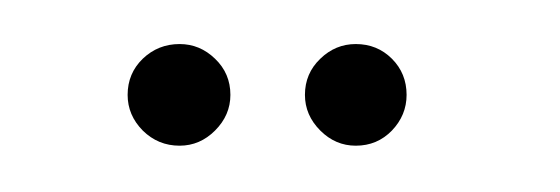

<svg xmlns="http://www.w3.org/2000/svg" viewBox="-20 -682 248 85"><path d="M137.5 -617.5Q128.5 -617.5 121.8 -624.2Q115 -631 115 -640Q115 -649.5 121.8 -656Q128.5 -662.5 137.5 -662.5Q147 -662.5 153.5 -656Q160 -649.5 160 -640Q160 -631 153.5 -624.2Q147 -617.5 137.5 -617.5ZM59.5 -617.5Q50 -617.5 43.2 -624.2Q36.5 -631 36.5 -640Q36.5 -649.5 43.2 -656Q50 -662.5 59.5 -662.5Q68.5 -662.5 75.2 -656Q82 -649.5 82 -640Q82 -631 75.2 -624.2Q68.5 -617.5 59.5 -617.5Z"/></svg>

Font: Anybody Condensed ExtraLight
Style: Regular
Weight: 200
Width: 3
Designer: Tyler Finck
Foundry: Etcetera Type Company
Version: Version 1.010; ttfautohint (v1.8.3) -l 8 -r 50 -G 200 -x 14 